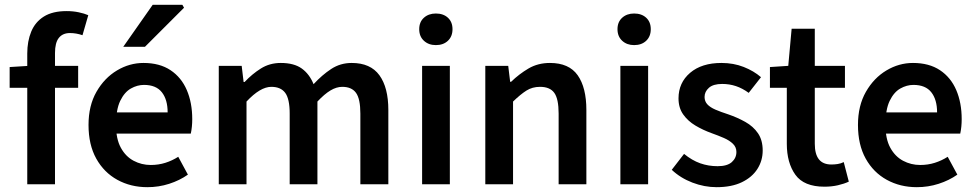

<svg xmlns="http://www.w3.org/2000/svg" viewBox="-20 -764 4044 796"><path d="M93 0V-542Q93 -593 109.5 -633Q126 -673 162 -695.5Q198 -718 256 -718Q283 -718 306.5 -713Q330 -708 346 -701L322 -618Q296 -627 270 -627Q240 -627 224 -607Q208 -587 208 -544V0ZM20 -400V-486L100 -491H304V-400Z M591 12Q522 12 466.5 -18.5Q411 -49 379 -106.5Q347 -164 347 -246Q347 -326 380 -383.5Q413 -441 465 -472Q517 -503 575 -503Q642 -503 687 -473Q732 -443 754.5 -390.5Q777 -338 777 -270Q777 -254 775.5 -239Q774 -224 771 -210H433V-298H675Q675 -351 651 -381.5Q627 -412 577 -412Q549 -412 522.5 -397Q496 -382 478.5 -346Q461 -310 461 -246Q461 -188 481 -151.5Q501 -115 534 -97.5Q567 -80 605 -80Q637 -80 665.5 -89Q694 -98 719 -114L759 -40Q725 -16 681.5 -2Q638 12 591 12ZM491 -570 613 -744H736L743 -732L581 -570Z M887 0V-491H982L990 -424H994Q1025 -457 1061.5 -480Q1098 -503 1144 -503Q1199 -503 1231 -480Q1263 -457 1280 -415Q1315 -453 1353 -478Q1391 -503 1438 -503Q1516 -503 1553 -452Q1590 -401 1590 -308V0H1474V-293Q1474 -354 1456 -379Q1438 -404 1399 -404Q1375 -404 1350 -389Q1325 -374 1296 -343V0H1181V-293Q1181 -354 1162.5 -379Q1144 -404 1105 -404Q1059 -404 1002 -343V0Z M1730 0V-491H1845V0ZM1787 -577Q1757 -577 1737.5 -595Q1718 -613 1718 -643Q1718 -673 1737.5 -690.5Q1757 -708 1787 -708Q1818 -708 1837 -690.5Q1856 -673 1856 -643Q1856 -613 1837 -595Q1818 -577 1787 -577Z M1992 0V-491H2087L2095 -425H2099Q2132 -457 2171 -480Q2210 -503 2260 -503Q2339 -503 2375 -452Q2411 -401 2411 -308V0H2296V-293Q2296 -354 2278 -379Q2260 -404 2219 -404Q2187 -404 2162.5 -388.5Q2138 -373 2107 -343V0Z M2552 0V-491H2667V0ZM2609 -577Q2579 -577 2559.5 -595Q2540 -613 2540 -643Q2540 -673 2559.5 -690.5Q2579 -708 2609 -708Q2640 -708 2659 -690.5Q2678 -673 2678 -643Q2678 -613 2659 -595Q2640 -577 2609 -577Z M2951 12Q2900 12 2850.5 -7Q2801 -26 2765 -60L2816 -126Q2849 -99 2883 -87Q2917 -75 2955 -75Q2995 -75 3014 -92Q3033 -109 3033 -134Q3033 -154 3018.5 -168Q3004 -182 2981 -192Q2958 -202 2930 -212Q2894 -225 2863 -243.5Q2832 -262 2812.5 -289.5Q2793 -317 2793 -356Q2793 -421 2841 -462Q2889 -503 2971 -503Q3021 -503 3063 -486.5Q3105 -470 3135 -444L3084 -379Q3058 -398 3031 -407Q3004 -416 2974 -416Q2937 -416 2919 -400Q2901 -384 2901 -362Q2901 -344 2912.5 -331.5Q2924 -319 2946 -309.5Q2968 -300 2999 -290Q3037 -277 3070 -258.5Q3103 -240 3122.5 -211.5Q3142 -183 3142 -140Q3142 -98 3120 -63.5Q3098 -29 3055.5 -8.5Q3013 12 2951 12Z M3398 10Q3313 10 3277.5 -39.5Q3242 -89 3242 -168V-400H3172V-486L3248 -491L3262 -645H3358V-491H3483V-400H3358V-168Q3358 -125 3375 -103.5Q3392 -82 3427 -82Q3440 -82 3453 -84Q3466 -86 3478 -92L3499 -11Q3480 -2 3454 4Q3428 10 3398 10Z M3781 12Q3712 12 3656.5 -18.5Q3601 -49 3569 -106.5Q3537 -164 3537 -246Q3537 -326 3570 -383.5Q3603 -441 3655 -472Q3707 -503 3765 -503Q3832 -503 3877 -473Q3922 -443 3944.5 -390.5Q3967 -338 3967 -270Q3967 -254 3965.5 -239Q3964 -224 3961 -210H3623V-298H3865Q3865 -351 3841 -381.5Q3817 -412 3767 -412Q3739 -412 3712.5 -397Q3686 -382 3668.5 -346Q3651 -310 3651 -246Q3651 -188 3671 -151.5Q3691 -115 3724 -97.5Q3757 -80 3795 -80Q3827 -80 3855.5 -89Q3884 -98 3909 -114L3949 -40Q3915 -16 3871.5 -2Q3828 12 3781 12Z"/></svg>

Font: Source Sans 3 SemiBold
Style: Regular
Weight: 600
Designer: Paul D. Hunt
Foundry: Adobe
Version: Version 3.046;hotconv 1.0.118;makeotfexe 2.5.65603